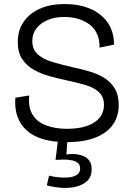

<svg xmlns="http://www.w3.org/2000/svg" viewBox="-20 -692 661 951"><path d="M310 12Q245 12 196 -2Q147 -16 114.5 -44Q82 -72 67 -113Q52 -154 56 -208L125 -219Q119 -162 140.5 -125.5Q162 -89 207 -71.5Q252 -54 312 -54Q371 -54 412 -68.5Q453 -83 474 -110Q495 -137 495 -172Q495 -212 470.5 -235Q446 -258 406 -270Q366 -282 319 -292Q273 -302 228.5 -314Q184 -326 147.5 -346.5Q111 -367 89.5 -400Q68 -433 68 -484Q68 -542 97 -584Q126 -626 178 -649Q230 -672 300 -672Q369 -672 423.5 -650Q478 -628 511 -583.5Q544 -539 545 -471L473 -456Q474 -494 461.5 -522.5Q449 -551 425 -569.5Q401 -588 369 -598Q337 -608 298 -608Q252 -608 216.5 -593Q181 -578 160.5 -551.5Q140 -525 140 -489Q140 -446 168.5 -421.5Q197 -397 242.5 -384Q288 -371 340 -359Q383 -350 423.5 -338Q464 -326 496.5 -306Q529 -286 548.5 -253.5Q568 -221 568 -172Q568 -116 539 -74.5Q510 -33 452.5 -10.5Q395 12 310 12ZM212 226 223 178Q241 183 267 186Q293 189 318 187Q343 185 360 174.5Q377 164 377 142Q377 132 372.5 123.5Q368 115 355.5 108.5Q343 102 318.5 99.5Q294 97 255 100L268 -3H314L309 73Q350 68 377.5 75.5Q405 83 419.5 100Q434 117 434 146Q434 183 412 204Q390 225 355.5 233Q321 241 282.5 238Q244 235 212 226Z"/></svg>

Font: Bricolage Grotesque 24pt Light
Style: Regular
Weight: 300
Designer: Mathieu Triay
Foundry: Atelier Triay
Version: Version 1.001;gftools[0.9.33.dev8+g029e19f]